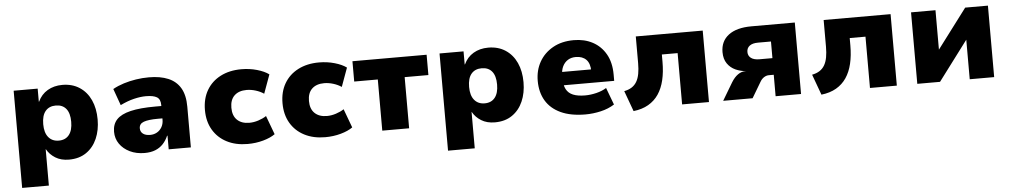

<svg xmlns="http://www.w3.org/2000/svg" viewBox="-39 -840 7078 1346"><g transform="rotate(-5 3500.5 -167.5)"><path d="M73 180V-504H242V-412H244Q267 -462 312 -488.5Q357 -515 416 -515Q486 -515 537 -481.5Q588 -448 615 -389Q642 -330 642 -252Q642 -177 616 -117.5Q590 -58 540 -23.5Q490 11 418 11Q362 11 322.5 -13.5Q283 -38 262 -76H261V180ZM358 -128Q405 -128 430.5 -160Q456 -192 456 -252Q456 -313 430.5 -344Q405 -375 358 -375Q311 -375 285 -344Q259 -313 259 -252Q259 -192 285.5 -160Q312 -128 358 -128Z M950 11Q892 11 846.5 -11Q801 -33 775 -70.5Q749 -108 749 -156Q749 -209 780 -242Q811 -275 878 -291Q945 -307 1053 -307H1117V-220H1062Q1029 -220 1004.5 -217Q980 -214 963.5 -208Q947 -202 939 -191Q931 -180 931 -164Q931 -140 949 -126Q967 -112 1000 -112Q1026 -112 1047.5 -124Q1069 -136 1082 -158.5Q1095 -181 1095 -210V-314Q1095 -355 1070 -370Q1045 -385 993 -385Q955 -385 909 -374Q863 -363 812 -338L770 -455Q806 -475 847.5 -488Q889 -501 934 -508Q979 -515 1025 -515Q1105 -515 1161 -491.5Q1217 -468 1246.5 -418Q1276 -368 1276 -287V0H1120V-96H1117Q1103 -63 1080.5 -39Q1058 -15 1026 -2Q994 11 950 11Z M1675 11Q1591 11 1528.5 -21.5Q1466 -54 1431.5 -113Q1397 -172 1397 -252Q1397 -332 1431.5 -391Q1466 -450 1529 -482.5Q1592 -515 1676 -515Q1734 -515 1786 -500Q1838 -485 1869 -462L1821 -330Q1796 -347 1763.5 -357Q1731 -367 1700 -367Q1645 -367 1614 -337.5Q1583 -308 1583 -252Q1583 -196 1614 -166Q1645 -136 1700 -136Q1731 -136 1763.5 -146.5Q1796 -157 1820 -173L1869 -41Q1837 -18 1785 -3.5Q1733 11 1675 11Z M2221 11Q2137 11 2074.5 -21.5Q2012 -54 1977.5 -113Q1943 -172 1943 -252Q1943 -332 1977.5 -391Q2012 -450 2075 -482.5Q2138 -515 2222 -515Q2280 -515 2332 -500Q2384 -485 2415 -462L2367 -330Q2342 -347 2309.5 -357Q2277 -367 2246 -367Q2191 -367 2160 -337.5Q2129 -308 2129 -252Q2129 -196 2160 -166Q2191 -136 2246 -136Q2277 -136 2309.5 -146.5Q2342 -157 2366 -173L2415 -41Q2383 -18 2331 -3.5Q2279 11 2221 11Z M2623 0V-360H2457V-503H2979V-360H2812V0Z M3070 180V-504H3239V-412H3241Q3264 -462 3309 -488.5Q3354 -515 3413 -515Q3483 -515 3534 -481.5Q3585 -448 3612 -389Q3639 -330 3639 -252Q3639 -177 3613 -117.5Q3587 -58 3537 -23.5Q3487 11 3415 11Q3359 11 3319.5 -13.5Q3280 -38 3259 -76H3258V180ZM3355 -128Q3402 -128 3427.5 -160Q3453 -192 3453 -252Q3453 -313 3427.5 -344Q3402 -375 3355 -375Q3308 -375 3282 -344Q3256 -313 3256 -252Q3256 -192 3282.5 -160Q3309 -128 3355 -128Z M4053 11Q3949 11 3879 -21.5Q3809 -54 3774 -113Q3739 -172 3739 -252Q3739 -327 3772.5 -386Q3806 -445 3868 -480Q3930 -515 4015 -515Q4090 -515 4148 -484Q4206 -453 4239.5 -394Q4273 -335 4273 -250V-206H3891V-300H4129L4119 -286Q4119 -342 4092.5 -369Q4066 -396 4019 -396Q3987 -396 3963.5 -381.5Q3940 -367 3926.5 -340Q3913 -313 3913 -273V-256Q3913 -208 3928.5 -178.5Q3944 -149 3977 -135.5Q4010 -122 4062 -122Q4100 -122 4141 -132Q4182 -142 4212 -161L4257 -41Q4215 -14 4160.5 -1.5Q4106 11 4053 11Z M4390 17 4337 -128Q4368 -134 4390 -148Q4412 -162 4425.5 -185Q4439 -208 4445 -240.5Q4451 -273 4451 -315V-503H4922V0H4733V-361H4622V-309Q4622 -238 4608.5 -181Q4595 -124 4567 -82.5Q4539 -41 4495 -15.5Q4451 10 4390 17Z M5022 0 5096 -124Q5117 -158 5141.5 -175.5Q5166 -193 5191 -193H5203Q5162 -196 5126.5 -212Q5091 -228 5069 -260Q5047 -292 5047 -340Q5047 -417 5103.5 -460Q5160 -503 5265 -503H5570V0H5391V-151H5357Q5339 -151 5322.5 -140.5Q5306 -130 5295 -111L5229 0ZM5301 -268H5392V-385H5301Q5262 -385 5241.5 -369.5Q5221 -354 5221 -326Q5221 -299 5241.5 -283.5Q5262 -268 5301 -268Z M5712 17 5659 -128Q5690 -134 5712 -148Q5734 -162 5747.5 -185Q5761 -208 5767 -240.5Q5773 -273 5773 -315V-503H6244V0H6055V-361H5944V-309Q5944 -238 5930.5 -181Q5917 -124 5889 -82.5Q5861 -41 5817 -15.5Q5773 10 5712 17Z M6388 0V-503H6560V-219H6555L6769 -503H6929V0H6757V-285H6762L6548 0Z"/></g></svg>

Font: Nunito Sans 8pt Black
Style: Regular
Weight: 900
Version: Version 3.101;gftools[0.9.27]